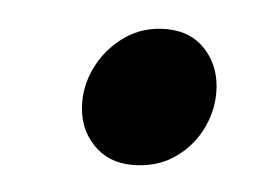

<svg xmlns="http://www.w3.org/2000/svg" viewBox="-29 -448 348 243"><g transform="rotate(5 145.5 -326.5)"><path d="M146 -239Q115 -239 95.5 -260Q76 -281 76 -313Q76 -338 88.5 -361Q101 -384 123 -399Q145 -414 174 -414Q206 -414 225 -392.5Q244 -371 244 -339Q244 -314 232 -291Q220 -268 198 -253.5Q176 -239 146 -239Z"/></g></svg>

Font: Source Sans 3 ExtraLight
Style: Bold Italic
Weight: 700
Italic angle: -11°
Version: Version 3.052;hotconv 1.1.0;makeotfexe 2.6.0